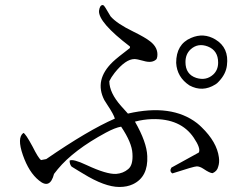

<svg xmlns="http://www.w3.org/2000/svg" viewBox="-20 -744 960 764"><path d="M883 -484Q879 -449 850 -419Q844 -412 837 -408Q786 -376 734 -404Q684 -437 681 -494Q681 -568 740 -593Q790 -615 837 -587Q892 -554 883 -484ZM848 -495Q848 -543 807 -559Q768 -574 739 -548Q718 -529 718 -497Q718 -448 761 -434Q800 -422 828 -447Q848 -465 848 -495ZM826 -55Q815 -55 790 -72Q775 -82 763 -82Q752 -82 666 -54Q653 -62 662 -77L771 -137Q780 -153 751 -196Q699 -273 585 -270Q551 -269 517 -260Q564 -178 566 -123Q570 -40 509 -11Q486 0 455 0Q397 0 311 -53Q307 -55 291 -65L265 -81Q257 -90 257 -105Q270 -113 325 -87Q404 -50 442 -52Q470 -54 490 -71Q510 -87 507 -133Q505 -176 462 -240Q438 -236 401 -216Q273 -147 210 -71Q203 -62 195 -52Q179 11 135 -26Q95 -58 71 -127Q47 -196 73 -215Q81 -214 110 -160Q132 -116 143 -107L164 -111Q331 -226 437 -272Q433 -288 407 -327Q400 -338 395 -346Q354 -426 429 -498Q447 -515 497 -553V-559Q371 -655 374 -701Q377 -723 388 -724Q391 -724 394 -721Q396 -720 414 -689Q418 -682 420 -679Q445 -650 511 -618Q558 -595 578 -579Q610 -554 606 -520Q605 -514 603 -509Q586 -491 550 -502Q525 -509 515 -509Q480 -509 436 -454Q422 -436 415 -421Q415 -375 462 -322L489 -292Q663 -332 764 -254Q774 -246 782 -238Q843 -179 851 -118Q854 -97 848 -80Q844 -63 826 -55Z"/></svg>

Font: cwTeXFangSong
Style: Medium
Weight: 500
Version: Version 1.17